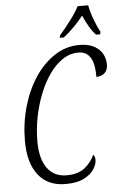

<svg xmlns="http://www.w3.org/2000/svg" viewBox="-62 -974 646 1026"><g transform="rotate(-5 261.5 -460.5)"><path d="M248 10Q153 10 102 -55Q51 -120 51 -237Q51 -333 76 -420.5Q101 -508 146 -576Q191 -644 252 -684Q313 -724 385 -724Q450 -724 486.5 -691.5Q523 -659 523 -606Q523 -578 506 -562Q489 -546 461 -546Q462 -581 455.5 -612.5Q449 -644 430 -664Q411 -684 376 -684Q331 -684 291.5 -657.5Q252 -631 220 -585.5Q188 -540 165 -481.5Q142 -423 129.5 -358.5Q117 -294 117 -230Q117 -137 153.5 -86.5Q190 -36 258 -36Q318 -36 353.5 -63.5Q389 -91 408 -133Q418 -123 418 -104Q418 -82 401 -55Q384 -28 346.5 -9Q309 10 248 10ZM287 -784Q316 -817 346 -856.5Q376 -896 394 -931H451Q457 -897 472 -856Q487 -815 504 -784L501 -771H479Q460 -791 442.5 -821.5Q425 -852 414 -879Q391 -850 363.5 -822Q336 -794 306 -771H284Z"/></g></svg>

Font: Noto Serif ExtraCondensed Light
Style: Italic
Weight: 300
Width: 2
Italic angle: -12°
Designer: Monotype Design Team
Foundry: Monotype Imaging Inc.
Version: Version 2.014; ttfautohint (v1.8.4.7-5d5b)